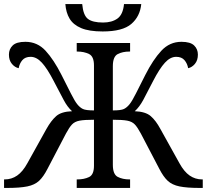

<svg xmlns="http://www.w3.org/2000/svg" viewBox="-20 -926 1019 946"><path d="M486 -771Q419 -771 380 -787.5Q341 -804 323 -834Q305 -864 302 -906H385Q390 -851 413 -833Q436 -815 488 -815Q531 -815 558.5 -834.5Q586 -854 591 -906H676Q670 -845 627 -808Q584 -771 486 -771ZM0 0V-42H3Q37 -42 64.5 -61Q92 -80 115 -122L209 -291Q232 -332 257 -354Q282 -376 335 -378Q312 -399 294 -433Q276 -467 244 -528Q213 -588 186.5 -617Q160 -646 131 -646Q104 -646 90 -629.5Q76 -613 72 -590Q53 -594 38.5 -611.5Q24 -629 24 -657Q24 -684 42.5 -702Q61 -720 105 -720Q164 -720 204.5 -676Q245 -632 283 -557Q311 -502 329.5 -465Q348 -428 361 -412Q374 -396 388.5 -389Q403 -382 443 -382V-604Q443 -648 418.5 -660Q394 -672 361 -672H358V-714H621V-672H618Q584 -672 560 -659.5Q536 -647 536 -600V-382Q576 -382 590.5 -389Q605 -396 618 -412Q631 -428 649.5 -465Q668 -502 696 -557Q734 -632 775 -676Q816 -720 874 -720Q918 -720 936.5 -702Q955 -684 955 -657Q955 -629 940.5 -611.5Q926 -594 907 -590Q903 -613 889 -629.5Q875 -646 848 -646Q819 -646 792.5 -617Q766 -588 735 -528Q704 -467 685.5 -433Q667 -399 644 -378Q697 -376 722.5 -354Q748 -332 770 -291L864 -122Q887 -80 914.5 -61Q942 -42 976 -42H979V0H965Q901 0 864.5 -7.5Q828 -15 806.5 -35Q785 -55 765 -94L674 -268Q658 -298 644.5 -312.5Q631 -327 607 -331.5Q583 -336 536 -336V-114Q536 -67 560 -54.5Q584 -42 618 -42H621V0H358V-42H361Q394 -42 418.5 -53.5Q443 -65 443 -109V-336Q396 -336 372 -331.5Q348 -327 334.5 -312.5Q321 -298 305 -268L214 -94Q194 -55 172.5 -35Q151 -15 114.5 -7.5Q78 0 14 0Z"/></svg>

Font: NotoSerif-Regular
Style: Regular
Weight: 400
Designer: Monotype Design Team
Foundry: Monotype Imaging Inc.
Version: Version 2.007; ttfautohint (v1.8) -l 8 -r 50 -G 200 -x 14 -D